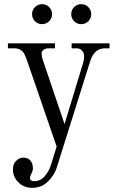

<svg xmlns="http://www.w3.org/2000/svg" viewBox="-20 -664 570 922"><path d="M336 -562Q322 -576 322 -596Q322 -616 336 -630Q350 -644 370 -644Q390 -644 404 -630Q418 -616 418 -596Q418 -576 404 -562Q390 -548 370 -548Q350 -548 336 -562ZM148 -562Q134 -576 134 -596Q134 -616 148 -630Q162 -644 182 -644Q202 -644 216 -630Q230 -616 230 -596Q230 -576 216 -562Q202 -548 182 -548Q162 -548 148 -562ZM134 238Q95 238 70 213Q42 187 42 150Q42 122 58 108Q73 93 92 93Q115 93 126.5 107.5Q138 122 138 144Q138 156 130 172Q124 182 124 191Q124 206 144 206Q174 206 194.5 182.5Q215 159 225 127L252 40L110 -373Q102 -395 96.5 -405.5Q91 -416 79.5 -424Q68 -432 51 -432H18V-456H244V-432H212Q200 -432 190 -425.5Q180 -419 180 -408Q180 -391 186 -375L290 -68L373 -342Q384 -373 384 -393Q384 -410 374 -421Q364 -432 348 -432H324V-456H506V-432H483Q434 -432 414 -373L253 139Q242 176 211 207Q180 238 134 238Z"/></svg>

Font: Old Standard TT
Style: Regular
Weight: 400
Designer: Alexey Kryukov <alexios@thessalonica.org.ru>
Version: Version 2.2